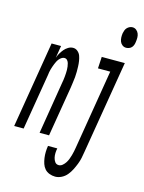

<svg xmlns="http://www.w3.org/2000/svg" viewBox="-181 -814 836 1117"><g transform="rotate(15 237.5 -255.0)"><path d="M469 -608Q456 -608 446 -615.5Q436 -623 431.5 -634.5Q427 -646 426.5 -659Q426 -672 428 -685Q430 -694 433 -702.5Q436 -711 442.5 -718Q449 -725 457.5 -729Q466 -733 475 -733Q488 -733 498 -725Q508 -717 512.5 -705.5Q517 -694 517 -681Q517 -668 515 -655Q514 -646 511 -637.5Q508 -629 502 -622Q496 -615 486.5 -611.5Q477 -608 469 -608ZM-42 0 44 -520H101L89 -446Q94 -461 102 -474.5Q110 -488 119.5 -499.5Q129 -511 143 -519.5Q157 -528 172 -528Q188 -528 200 -517.5Q212 -507 217 -493Q222 -479 224.5 -463Q227 -447 227.5 -431Q228 -415 228 -398.5Q228 -382 226.5 -366Q225 -350 222.5 -333.5Q220 -317 218 -301L168 0H111L162 -312Q164 -322 165.5 -332.5Q167 -343 168 -353.5Q169 -364 169.5 -374Q170 -384 170 -394Q170 -404 168.5 -414.5Q167 -425 164.5 -434Q162 -443 155.5 -450.5Q149 -458 138 -458Q130 -458 121.5 -452.5Q113 -447 107 -439.5Q101 -432 97 -424Q93 -416 89.5 -407.5Q86 -399 83 -390Q80 -381 77.5 -372.5Q75 -364 73.5 -355Q72 -346 71 -337L15 0ZM264 223Q246 223 229 216.5Q212 210 201 197.5Q190 185 184.5 168.5Q179 152 176.5 134Q174 116 174.5 97.5Q175 79 178 61H234Q231 75 230.5 89.5Q230 104 233 117.5Q236 131 244 142Q252 153 267 153Q279 153 289.5 144Q300 135 307 124Q314 113 318.5 101Q323 89 326.5 77Q330 65 332.5 52.5Q335 40 337 28L416 -450H342L346 -520H485L392 39Q389 59 385 78Q381 97 373.5 116Q366 135 357 153Q348 171 334.5 187.5Q321 204 302 213.5Q283 223 264 223Z"/></g></svg>

Font: Iosevka SS18
Style: Italic
Weight: 400
Italic angle: -9°
Monospace: yes
Designer: Belleve Invis
Foundry: Belleve Invis
Version: Version 25.1.1; ttfautohint (v1.8.4)